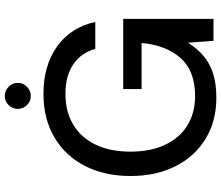

<svg xmlns="http://www.w3.org/2000/svg" viewBox="-81 -833 926 804"><g transform="rotate(-90 382.0 -431.0)"><path d="M375 12Q277 12 203 -33Q129 -78 88 -159Q47 -240 47 -348Q47 -455 88.5 -537Q130 -619 207.5 -665.5Q285 -712 391 -712Q510 -712 590 -654.5Q670 -597 692 -495H579Q564 -553 515.5 -586.5Q467 -620 390 -620Q316 -620 261.5 -587Q207 -554 178 -493Q149 -432 149 -348Q149 -263 178 -202Q207 -141 259.5 -109Q312 -77 382 -77Q487 -77 541 -138Q595 -199 604 -301H411V-378H705V0H613L605 -107Q581 -68 549.5 -41.5Q518 -15 475.5 -1.5Q433 12 375 12ZM382 -765Q360 -765 344 -781Q328 -797 328 -819Q328 -842 344 -858Q360 -874 382 -874Q404 -874 420.5 -858Q437 -842 437 -819Q437 -797 420.5 -781Q404 -765 382 -765Z"/></g></svg>

Font: DM Sans 16pt Medium
Style: Regular
Weight: 500
Version: Version 4.004;gftools[0.9.30]